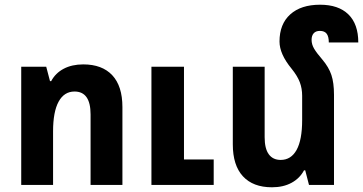

<svg xmlns="http://www.w3.org/2000/svg" viewBox="-20 -784 1539 814"><path d="M70 -501H176L192 -440H197Q215 -474 250 -492.5Q285 -511 333 -511Q413 -511 456 -465Q499 -419 499 -330V0H364V-299Q364 -396 296 -396Q252 -396 228.5 -353Q205 -310 205 -227V0H70ZM622 -501H760V-108H886V0H622Z M1396 0H1290L1274 -62H1269Q1251 -28 1216 -9Q1181 10 1133 10Q1053 10 1010 -36.5Q967 -83 967 -172V-501H1102V-202Q1102 -154 1119.5 -130Q1137 -106 1170 -106Q1214 -106 1237.5 -148.5Q1261 -191 1261 -275V-378Q1261 -409 1251 -435.5Q1241 -462 1216 -493Q1165 -555 1165 -608Q1165 -682 1210.5 -723Q1256 -764 1337 -764Q1415 -764 1457 -723Q1499 -682 1499 -604H1374Q1374 -629 1365 -641Q1356 -653 1336 -653Q1319 -653 1310 -643Q1301 -633 1301 -615Q1301 -596 1311.5 -578Q1322 -560 1347 -531Q1374 -499 1385 -466Q1396 -433 1396 -382Z"/></svg>

Font: Noto Sans Armenian SmBd Narrow
Style: Regular
Weight: 600
Width: 4
Designer: Monotype Design team
Foundry: Monotype Imaging Inc.
Version: Version 1.000